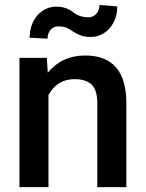

<svg xmlns="http://www.w3.org/2000/svg" viewBox="-20 -765 596 785"><path d="M459.5 -738.8Q459.5 -703.1 445.1 -674.6Q430.7 -646 405.8 -629.9Q380.9 -613.8 350.1 -613.8Q325.7 -613.8 308.6 -620.8Q291.5 -627.9 278.8 -636Q266.1 -644 262.2 -646.5Q245.1 -657.2 218.3 -657.2Q199.2 -657.2 186.8 -643.1Q174.3 -628.9 174.3 -606.9L101.1 -610.8Q101.1 -646.5 115.2 -675.5Q129.4 -704.6 154.3 -721.2Q179.2 -737.8 210 -737.8Q250 -737.8 277.3 -716.3Q304.7 -694.3 341.8 -694.3Q360.8 -694.3 373.8 -708.5Q386.7 -722.7 386.7 -744.6ZM178.2 -377V0H59.6V-528.3H171.4L175.3 -467.8Q233.4 -538.1 328.1 -538.1Q496.1 -538.1 496.6 -344.2V0H377.9V-342.8Q377.9 -396 355 -418.7Q332 -441.4 284.7 -441.4Q214.4 -441.4 178.2 -377Z"/></svg>

Font: Mardoto Medium
Style: Regular
Weight: 500
Designer: Christian Robertson, Vahan Hovhannisyan
Foundry: Google
Version: Version 1.000